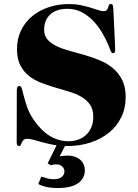

<svg xmlns="http://www.w3.org/2000/svg" viewBox="-20 -714 688 960"><path d="M313 0 278.3 67.9Q286.6 66.4 295.9 65.2Q305.2 64 317.4 64Q338.4 64 354.7 69.8Q371.1 75.7 382.1 85.7Q393.1 95.7 398.7 108.9Q404.3 122.1 404.3 136.2Q404.3 177.7 370.6 201.9Q336.9 226.1 268.6 226.1Q233.9 226.1 210.4 220.5Q187 214.8 171.4 206.1L186.5 168.9Q200.2 173.3 215.3 177.7Q230.5 182.1 248.5 182.1Q275.9 182.1 289.1 170.4Q302.2 158.7 302.2 143.1Q302.2 137.2 299.8 130.9Q297.4 124.5 292.2 119.4Q287.1 114.3 279.5 111.1Q272 107.9 262.2 107.9Q254.9 107.9 248 108.9Q241.2 109.9 236.3 112.8L218.3 103L269 0ZM64 -261.2Q64 -274.4 67.6 -279.3Q71.3 -284.2 76.7 -284.2Q85.4 -284.2 89.6 -269.8Q93.8 -255.4 99.6 -231.7Q105.5 -208 116 -177.5Q126.5 -147 148.4 -115.2Q184.6 -62 228.3 -34.9Q272 -7.8 322.8 -7.8Q347.7 -7.8 369.9 -15.4Q392.1 -22.9 409.2 -38.3Q426.3 -53.7 436.3 -76.7Q446.3 -99.6 446.3 -130.9Q446.3 -167.5 429.9 -190.9Q413.6 -214.4 386.7 -230Q359.9 -245.6 325.4 -255.9Q291 -266.1 255.4 -276.6Q219.7 -287.1 185.3 -300.3Q150.9 -313.5 124.3 -334.7Q97.7 -356 81.3 -387.9Q64.9 -419.9 64.9 -467.8Q64.9 -521 85.7 -563Q106.4 -605 142.1 -634Q177.7 -663.1 225.1 -678.5Q272.5 -693.8 325.7 -693.8Q356.4 -693.8 383.3 -688.2Q410.2 -682.6 432.1 -676Q454.1 -669.4 470.5 -663.8Q486.8 -658.2 496.6 -658.2Q509.8 -658.2 514.2 -663.8Q518.6 -669.4 520.5 -676Q522.5 -682.6 524.4 -688.2Q526.4 -693.8 534.7 -693.8Q541.5 -693.8 543.5 -688.5Q545.4 -683.1 546.4 -671.9Q549.3 -610.8 551.3 -572.3Q553.2 -533.7 554.2 -511.2Q555.2 -488.8 555.4 -478.5Q555.7 -468.3 555.7 -463.9Q555.7 -456.5 553.5 -452.4Q551.3 -448.2 543.5 -448.2Q540 -448.2 537.6 -451.4Q535.2 -454.6 532.7 -460.4Q530.3 -466.3 527.3 -474.9Q524.4 -483.4 519.5 -494.1Q507.3 -522.5 488.8 -553.5Q470.2 -584.5 445.3 -610.4Q420.4 -636.2 388.7 -653.1Q356.9 -669.9 317.4 -669.9Q261.7 -669.9 231.2 -641.8Q200.7 -613.8 200.7 -564.9Q200.7 -534.7 218.3 -515.4Q235.8 -496.1 264.4 -482.7Q293 -469.2 329.6 -459.5Q366.2 -449.7 404.5 -438.5Q442.9 -427.2 479.5 -412.1Q516.1 -397 544.7 -373Q573.2 -349.1 590.8 -314.2Q608.4 -279.3 608.4 -228Q608.4 -172.4 586.2 -127.4Q564 -82.5 524.7 -50.5Q485.4 -18.6 432.1 -1.2Q378.9 16.1 316.4 16.1Q280.3 16.1 249.8 10.5Q219.2 4.9 194.3 -2Q169.4 -8.8 149.9 -14.4Q130.4 -20 115.7 -20Q103.5 -20 97.9 -14.4Q92.3 -8.8 89.4 -2Q86.4 4.9 84 10.5Q81.5 16.1 75.7 16.1Q69.3 16.1 66.4 11.7Q63.5 7.3 63.5 -3.9Z"/></svg>

Font: XB Zar
Style: Bold
Weight: 700
Designer: Behnam
Foundry: Irmug
Version: Version 8.005 2009